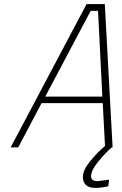

<svg xmlns="http://www.w3.org/2000/svg" viewBox="-20 -720 596 938"><path d="M530 0H526Q491 31 458 72Q425 113 425 141Q425 165 457 165L513 158L509 190Q473 198 447 198Q385 198 385 144Q385 111 420.5 67.5Q456 24 493 -7L482 -216H183L69 0H32L403 -700H492L530 -3ZM423 -667 201 -248H480L459 -667Z"/></svg>

Font: TitilliumWebThinItalic
Style: Thin Italic
Weight: 200
Italic angle: -13°
Version: Version 1.001;PS 57.000;hotconv 1.0.70;makeotf.lib2.5.55311